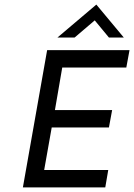

<svg xmlns="http://www.w3.org/2000/svg" viewBox="-20 -819 586 839"><path d="M440 0H80L186 -600H546L532 -524H252L220 -338H470L456 -262H206L173 -76H453ZM521 -655H456L394 -730L306 -655H231L401 -799Z"/></svg>

Font: Gauge
Style: Oblique
Weight: 400
Italic angle: -80°
Designer: Daniel Pimley
Foundry: Daniel Pimley
Version: Version 2.0